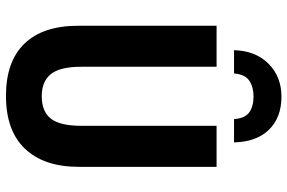

<svg xmlns="http://www.w3.org/2000/svg" viewBox="-184 -794 987 660"><g transform="rotate(90 310.0 -463.5)"><path d="M553 -240Q553 -121 491 -55.5Q429 10 309 10Q191 10 129.5 -53.5Q68 -117 68 -239V-714H209V-249Q209 -175 234.5 -144Q260 -113 310 -113Q363 -113 387.5 -144.5Q412 -176 412 -250V-714H553ZM312 -937Q383 -937 425 -894.5Q467 -852 469 -774H389Q386 -812 365.5 -826.5Q345 -841 311 -841Q279 -841 257 -826.5Q235 -812 232 -774H152Q154 -848 198.5 -892.5Q243 -937 312 -937Z"/></g></svg>

Font: Noto Sans Condensed
Style: Bold
Weight: 700
Width: 3
Designer: Monotype Design Team
Foundry: Monotype Imaging Inc.
Version: Version 2.013; ttfautohint (v1.8.4.7-5d5b)